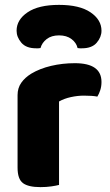

<svg xmlns="http://www.w3.org/2000/svg" viewBox="-20 -759 451 787"><path d="M222 -1Q211 2 190.5 5Q170 8 146 8Q96 8 74 -8.5Q52 -25 52 -72V-369Q52 -398 67 -419.5Q82 -441 108 -457Q143 -478 189.5 -489Q236 -500 287 -500Q396 -500 396 -423Q396 -405 391 -389.5Q386 -374 379 -363Q360 -367 324 -367Q298 -367 270.5 -361Q243 -355 222 -343ZM222 -614Q191 -614 171.5 -599Q152 -584 146 -562Q141 -561 137 -561Q133 -561 128 -561Q87 -561 67.5 -584Q48 -607 48 -633Q48 -678 93 -708.5Q138 -739 222 -739Q306 -739 351 -708.5Q396 -678 396 -633Q396 -607 376.5 -584Q357 -561 316 -561Q311 -561 307 -561Q303 -561 298 -562Q293 -584 273 -599Q253 -614 222 -614Z"/></svg>

Font: Baloo Chettan 2 ExtraBold
Style: Regular
Weight: 800
Designer: Maithili Shingre, Unnati Kotecha and Ek Type
Foundry: Ek Type
Version: Version 1.640;hotconv 1.0.111;makeotfexe 2.5.65597; ttfautoh